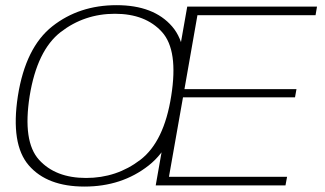

<svg xmlns="http://www.w3.org/2000/svg" viewBox="-20 -700 1226 725"><path d="M299 4.5Q440 4.5 541.2 -75Q642.5 -154.5 671 -337.5Q699.5 -519.5 630 -600Q560.5 -680.5 420 -680.5Q279 -680.5 177.8 -600.8Q76.5 -521 47.5 -337.5Q19.5 -155.5 88.8 -75.5Q158 4.5 299 4.5ZM305 -28Q189.5 -28 127.2 -96.8Q65 -165.5 92 -337.5Q120 -510 209.2 -579Q298.5 -648 414 -648Q529.5 -648 591.8 -579Q654 -510 626.5 -337.5Q599.5 -165 510 -96.5Q420.5 -28 305 -28ZM568 0H1058L1064 -32.5H618L671 -332.5H1094L1099.5 -363.5H676.5L725.5 -642.5H1171.5L1177 -675H687Z"/></svg>

Font: Anybody SemiExpanded ExtraLight
Style: Italic
Weight: 250
Width: 6
Italic angle: -10°
Version: Version 1.113;gftools[0.9.25]